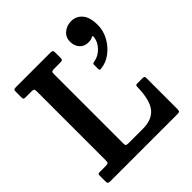

<svg xmlns="http://www.w3.org/2000/svg" viewBox="-213 -936 1080 1080"><g transform="rotate(-45 327.0 -396.5)"><path d="M88 -671H40.5Q30 -671 27.2 -674.2Q24.5 -677.5 24.5 -688.5V-732Q24.5 -743.5 27.8 -746.8Q31 -750 43 -750H315.5Q328.5 -750 333 -747Q337.5 -744 337.5 -731V-690Q337.5 -677.5 333.2 -674.2Q329 -671 317 -671H268Q255.5 -671 251 -667.8Q246.5 -664.5 246.5 -651.5V-98.5Q246.5 -85.5 250.8 -82.2Q255 -79 268.5 -79H380Q456.5 -79 490.8 -122.5Q525 -166 527 -265.5Q527.5 -275 529.2 -278.5Q531 -282 541 -282H579Q590 -282 594.2 -279.8Q598.5 -277.5 598.5 -267V-24Q598.5 -9.5 595.5 -4.8Q592.5 0 578 0H46Q33.5 0 29 -3.2Q24.5 -6.5 24.5 -20V-62.5Q24.5 -71.5 26.5 -75.2Q28.5 -79 37.5 -79H85Q100 -79 104.8 -82.5Q109.5 -86 109.5 -101V-650Q109.5 -663.5 105.8 -667.2Q102 -671 88 -671ZM439 -716Q439 -750 464.5 -771.5Q490 -793 525.5 -793Q564.5 -793 590.5 -763.5Q616.5 -734 616.5 -671Q616.5 -626.5 594.2 -585.5Q572 -544.5 535.5 -516.8Q499 -489 456.5 -485Q449 -484 446 -485.5Q443 -487 443 -495V-528Q443 -535 446.2 -537Q449.5 -539 455.5 -540Q492.5 -545 521.8 -575.5Q551 -606 553 -644Q553 -651.5 543 -646Q531.5 -639 510 -639Q477 -639 458 -660.8Q439 -682.5 439 -716Z"/></g></svg>

Font: Besley* Narrow Semi
Style: Regular
Weight: 600
Width: 4
Designer: Owen Earl
Foundry: indestructible type*
Version: Version 3.000; ttfautohint (v1.8.3)